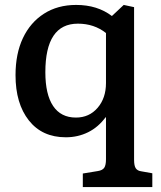

<svg xmlns="http://www.w3.org/2000/svg" viewBox="-20 -543 653 779"><path d="M316 216V161L377 151Q396 148 403 137.5Q410 127 410 103V-65L409 -68Q379 -27 337.5 -6.5Q296 14 247 14Q151 14 97 -54.5Q43 -123 43 -238Q43 -325 73 -388.5Q103 -452 158.5 -487.5Q214 -523 289 -523Q375 -523 434 -478L482 -523L524 -514V105Q524 130 531 140Q538 150 553 152L598 160V216ZM288 -66Q342 -66 376 -105.5Q410 -145 410 -206V-409Q362 -447 296 -447Q164 -447 164 -250Q164 -160 195.5 -113Q227 -66 288 -66Z"/></svg>

Font: Literata 12pt Medium
Style: Regular
Weight: 500
Designer: Latin by Veronika Burian and Jose Scaglione. Greek by Irene Vlachou. Cyrillic by Vera Evstafieva.
Foundry: TypeTogether
Version: Version 3.002